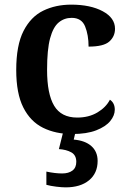

<svg xmlns="http://www.w3.org/2000/svg" viewBox="-20 -568 554 828"><path d="M291 10Q220 10 165.5 -17Q111 -44 80.5 -104.5Q50 -165 50 -266Q50 -373 81.5 -434.5Q113 -496 166.5 -522Q220 -548 287 -548Q370 -548 423 -519.5Q476 -491 476 -444Q476 -411 451.5 -389Q427 -367 362 -367Q362 -417 347 -454Q332 -491 289 -491Q257 -491 233 -471Q209 -451 196 -402.5Q183 -354 183 -267Q183 -163 213.5 -112Q244 -61 313 -61Q363 -61 400 -83Q437 -105 454 -138Q475 -124 475 -95Q475 -70 455.5 -46Q436 -22 395 -6Q354 10 291 10ZM263 240Q247 240 222.5 237Q198 234 180 229V172Q218 180 248 180Q276 180 292.5 167.5Q309 155 309 130Q309 101 287.5 89Q266 77 234 75L255 -9H308L298 34Q347 38 374 62Q401 86 401 126Q401 179 364 209.5Q327 240 263 240Z"/></svg>

Font: Noto Serif Myanmar SemiBold
Style: Regular
Weight: 600
Designer: Ben Mitchell and the Monotype Design Team
Foundry: Monotype Imaging Inc.
Version: Version 2.106; ttfautohint (v1.8.4.7-5d5b)